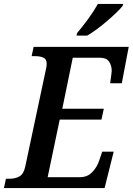

<svg xmlns="http://www.w3.org/2000/svg" viewBox="-36 -951 671 971"><path d="M-16 0H493L539 -184H481L466 -140Q455 -106 430.5 -80.5Q406 -55 369 -55H205L266 -346H477L489 -401H279L332 -659H470Q502 -659 515.5 -639.5Q529 -620 529 -592Q529 -587 525.5 -561.5Q522 -536 521 -530H580L615 -714H134L124 -667H142Q167 -667 183.5 -659.5Q200 -652 200 -629Q200 -612 193 -585L92 -110Q84 -71 62.5 -59Q41 -47 13 -47H-6ZM351 -771H405Q450 -797 506 -845Q562 -893 584 -921L587 -931H459Q439 -895 409 -854Q379 -813 354 -784Z"/></svg>

Font: Noto Serif SemiCondensed Semi
Style: Italic
Weight: 600
Width: 4
Italic angle: -12°
Designer: Monotype Design Team
Foundry: Monotype Imaging Inc.
Version: Version 1.901